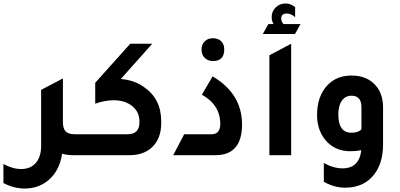

<svg xmlns="http://www.w3.org/2000/svg" viewBox="-93 -898 2317 1111"><path d="M340.8 -121.1H431.2V0H329.1Q294.9 0 266.1 -8.8Q252.9 87.4 189 143.1Q130.9 192.9 49.8 192.9Q-13.2 192.9 -73.2 161.1V50.8Q-21.5 79.6 28.8 80.1Q84 80.1 114.5 44.4Q145 8.8 145 -54.2V-377.9L227.1 -420.9L270 -443.8V-442.9L271 -443.8V-192.9Q271 -153.8 286.9 -137.5Q302.7 -121.1 340.8 -121.1Z M606 -440.9Q681.2 -435.1 737.8 -396Q839.8 -327.1 839.8 -196.8V-184.1Q839.8 -94.2 783.7 -43Q734.9 0 656.7 0H371.1V-121.1H644Q713.9 -121.1 713.9 -189.9V-195.8Q713.9 -250 672.4 -283.9Q630.9 -317.9 564 -317.9Q514.2 -317.9 458 -297.9V-418.9L660.6 -645H788.1Z M1139.6 -544.9Q1109.9 -544.9 1091.6 -563Q1073.2 -581.1 1073.2 -611.8Q1073.2 -640.6 1091.3 -658.7Q1109.4 -676.8 1139.6 -676.8Q1169.4 -676.8 1187 -659.4Q1204.6 -642.1 1204.6 -611.8Q1204.6 -544.9 1139.6 -544.9ZM909.2 0 972.7 -121.1H1130.4Q1181.2 -121.1 1181.6 -180.2Q1181.6 -291 1075.2 -350.1L1137.2 -456.1Q1307.1 -356 1307.6 -178.2Q1307.6 0 1153.3 0Z M1427.7 -701.2 1460 -758.8H1489.7Q1478.5 -778.8 1479 -799.8Q1479 -832 1502.4 -855Q1525.9 -877.9 1559.1 -877.9Q1588.9 -877.9 1614.7 -856.9V-798.8Q1590.8 -819.8 1566.9 -819.8Q1533.7 -819.8 1534.2 -790Q1534.2 -774.9 1546.9 -758.8H1646L1613.8 -701.2ZM1465.8 0V-578.1L1591.8 -645V0Z M1997.6 -28.8Q1966.8 -22.9 1933.6 -22.9Q1841.8 -22.9 1786.6 -91.8Q1741.7 -149.9 1741.7 -231.9Q1741.7 -341.8 1801.8 -404.8Q1855 -460.9 1941.4 -460.9Q2030.3 -460.9 2080.6 -403.8Q2123.5 -355 2123.5 -275.9V-62Q2123.5 56.2 2061.5 124Q2003.4 188 1903.8 188Q1840.8 188 1780.8 153.8V44.9Q1835 75.7 1888.7 76.2Q1985.4 76.2 1997.6 -28.8ZM1998.5 -277.8Q1998.5 -343.8 1941.4 -344.2Q1905.3 -344.2 1885 -315.2Q1864.7 -286.1 1864.7 -235.8Q1864.7 -129.9 1940.4 -129.9Q1980.5 -129.9 1998.5 -149.9Z"/></svg>

Font: Tajawal
Style: Bold
Weight: 700
Designer: Boutros Fonts
Foundry: Created by Boutros International 2017
Version: Version 1.700